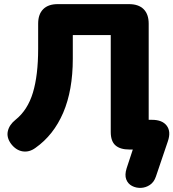

<svg xmlns="http://www.w3.org/2000/svg" viewBox="-20 -725 841 931"><path d="M736 131Q727 158 707 171.5Q687 185 663.5 186Q640 187 620 176.5Q600 166 592 144.5Q584 123 594 91L624 0H607Q563 0 540 -20Q517 -40 517 -85V-555H333V-440Q333 -287 286.5 -178.5Q240 -70 152 -8Q122 14 90 9Q58 4 34 -27Q11 -58 18 -89Q25 -120 55 -144Q114 -191 139.5 -275.5Q165 -360 165 -488V-610Q165 -656 189.5 -680.5Q214 -705 260 -705H605Q652 -705 676.5 -680.5Q701 -656 701 -610V-144H717Q767 -144 788.5 -115.5Q810 -87 794 -40Z"/></svg>

Font: Chiron GoRound TC H
Style: Regular
Weight: 900
Designer: Ryoko NISHIZUKA 西塚涼子 (kana, bopomofo & ideographs); Paul D. Hunt (Latin, Greek & Cyrillic); Sandoll Communications 산돌커뮤니
Foundry: Adobe
Version: Version 1.000;hotconv 1.1.1;makeotfexe 2.6.0